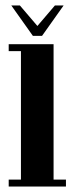

<svg xmlns="http://www.w3.org/2000/svg" viewBox="-20 -686 273 706"><path d="M12 0V-25.5H57V-498H12V-523.5H177V-25.5H222.5V0ZM101 -554 21.5 -666H53L117.5 -590.5L182 -666H214L134.5 -554Z"/></svg>

Font: Imbue 50pt
Style: Bold
Weight: 700
Designer: Tyler Finck
Foundry: Etcetera Type Company
Version: Version 1.102; ttfautohint (v1.8.3)